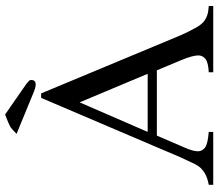

<svg xmlns="http://www.w3.org/2000/svg" viewBox="-72 -786 858 755"><g transform="rotate(-90 357.5 -409.0)"><path d="M284.2 -818.4 405.3 -734.4Q416 -725.6 418 -723.1Q419.9 -720.7 419.9 -714.8Q419.9 -707 415.5 -702.6Q411.1 -698.2 400.4 -698.2Q389.6 -698.2 362.3 -710L208 -773.4Q228.5 -793.9 238.3 -799.3Q248 -804.7 284.2 -818.4ZM444.3 -257.8 332 -525.4 215.8 -257.8ZM458 -221.7H201.2L156.2 -117.2Q139.6 -81.1 139.6 -59.6Q139.6 -43.9 154.3 -32.2Q168 -21.5 215.8 -17.6V0H7.8V-17.6Q33.2 -22.5 47.9 -30.3Q60.5 -36.1 74.2 -49.8Q85 -61.5 93.8 -81.5Q102.5 -101.6 117.2 -131.8L349.6 -676.8H367.2L596.7 -126Q610.4 -95.7 624 -71.3Q634.8 -50.8 647.5 -39.1Q660.2 -28.3 675.3 -23.4Q690.4 -18.6 710.9 -17.6V0H450.2V-17.6Q489.3 -19.5 502.9 -30.8Q516.6 -42 516.6 -58.6Q516.6 -81.1 498 -126Z"/></g></svg>

Font: Menaion Unicode
Style: Regular
Weight: 400
Designer: Aleksandr Andreev
Foundry: Ponomar Technologies, Inc.
Version: 2.0